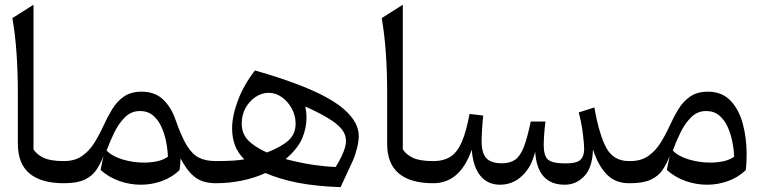

<svg xmlns="http://www.w3.org/2000/svg" viewBox="-20 -772 3229 809"><path d="M121.1 -752V-142.6Q135.7 -120.1 164.6 -106.7Q193.4 -93.3 249 -93.3H249.5V0H249Q153.8 0 104.5 -41Q55.2 -82 55.2 -166.5V-378.4Q55.2 -564.9 32.2 -695.8Z M577.1 -385.7Q632.3 -385.7 666.7 -353.3Q701.2 -320.8 719.7 -267.1Q744.1 -197.3 766.8 -159.7Q789.6 -122.1 818.1 -107.7Q846.7 -93.3 889.2 -93.3H889.6V0H889.2Q860.4 0 835.2 -7.8Q810.1 -15.6 787.1 -38.1Q764.2 -60.5 740.7 -104.5Q740.7 -82 736.3 -54.7Q702.6 -23.4 660.4 -8.5Q618.2 6.3 573.7 6.3Q527.8 6.3 483.6 -9Q439.5 -24.4 403.8 -55.7L416 -115.2Q403.8 -82.5 386.2 -56.4Q368.7 -30.3 336.9 -15.1Q305.2 0 249.5 0Q233.4 0 233.4 -32.7V-60.5Q233.4 -93.3 249.5 -93.3Q294.9 -93.3 325.4 -114.5Q356 -135.7 377.2 -169.7Q398.4 -203.6 415.5 -241.2Q433.1 -279.8 453.1 -312.5Q473.1 -345.2 502.7 -365.5Q532.2 -385.7 577.1 -385.7ZM569.8 -304.2Q532.7 -304.2 506.1 -277.6Q479.5 -251 460.9 -212.4Q442.4 -173.8 429.2 -137.7Q451.7 -113.8 496.1 -100.3Q540.5 -86.9 586.9 -86.9Q614.7 -86.9 641.4 -92.3Q668 -97.7 687.5 -111.8Q686.5 -142.1 679.9 -175.3Q673.3 -208.5 659.9 -238Q646.5 -267.6 624.3 -285.9Q602.1 -304.2 569.8 -304.2Z M1054.2 -475.1Q1113.8 -458.5 1163.3 -441.7Q1212.9 -424.8 1256.3 -407.7Q1378.4 -358.9 1435.1 -306.6Q1491.7 -254.4 1491.7 -198.7Q1491.7 -178.2 1484.4 -148.2Q1477.1 -118.2 1466.8 -95.2L1415 16.6Q1310.5 12.7 1236.1 -1.7Q1161.6 -16.1 1098.1 -43Q1053.2 -22 999 -11Q944.8 0 889.6 0Q873.5 0 873.5 -32.7V-60.5Q873.5 -93.3 889.6 -93.3Q971.2 -93.3 1009.3 -100.6Q981.9 -127.9 970 -159.9Q958 -191.9 958 -231.4Q958 -283.7 982.7 -349.4Q1007.3 -415 1054.2 -475.1ZM1104.5 -129.4Q1167 -153.8 1196.3 -180.9Q1225.6 -208 1225.6 -250.5Q1225.6 -284.7 1209.5 -314.5Q1193.4 -344.2 1167.7 -362.5Q1142.1 -380.9 1112.3 -380.9Q1083 -380.9 1056.9 -363.5Q1030.8 -346.2 1014.6 -316.9Q998.5 -287.6 998.5 -251Q998.5 -209.5 1024.9 -181.6Q1051.3 -153.8 1104.5 -129.4ZM1183.6 -101.6Q1249 -85 1298.6 -77.6Q1348.1 -70.3 1394.5 -68.4Q1423.8 -116.2 1433.6 -150.4Q1443.4 -184.6 1429.9 -211.7Q1416.5 -238.8 1376.7 -265.1Q1336.9 -291.5 1266.6 -323.2Q1269 -311 1270.3 -299.6Q1271.5 -288.1 1271.5 -275.9Q1271.5 -233.4 1253.9 -190.4Q1236.3 -147.5 1183.6 -101.6Z M1677.2 -752V-142.6Q1691.9 -120.1 1720.7 -106.7Q1749.5 -93.3 1805.2 -93.3H1805.7V0H1805.2Q1710 0 1660.6 -41Q1611.3 -82 1611.3 -166.5V-378.4Q1611.3 -564.9 1588.4 -695.8Z M2359.4 6.3Q2243.7 6.3 2234.9 -133.3Q2219.7 -67.9 2179.7 -30.8Q2139.6 6.3 2087.4 6.3Q2035.2 6.3 2004.2 -31.2Q1973.1 -68.8 1967.8 -141.1Q1941.9 -68.4 1901.4 -34.2Q1860.8 0 1805.7 0Q1789.6 0 1789.6 -32.7V-60.5Q1789.6 -93.3 1805.7 -93.3Q1850.1 -93.3 1878.9 -112.3Q1907.7 -131.3 1926.3 -175Q1944.8 -218.8 1958.5 -292L2016.1 -285.2Q2013.2 -258.3 2011.2 -226.6Q2009.3 -194.8 2009.3 -177.7Q2009.3 -127.9 2028.8 -106Q2048.3 -84 2094.2 -84Q2128.9 -84 2150.4 -98.9Q2171.9 -113.8 2186.8 -151.9Q2201.7 -189.9 2216.3 -259.8H2278.3Q2275.9 -243.2 2273.4 -211.9Q2271 -180.7 2271 -160.6Q2271 -115.2 2289.3 -99.4Q2307.6 -83.5 2362.3 -83.5Q2410.2 -83.5 2425.8 -98.9Q2441.4 -114.3 2441.4 -144Q2441.4 -165 2436 -208.5Q2430.7 -252 2418.5 -298.3L2484.4 -319.3Q2504.9 -203.1 2535.2 -148.2Q2565.4 -93.3 2629.9 -93.3H2635.3V0H2629.9Q2572.8 0 2536.4 -37.4Q2500 -74.7 2478.5 -142.6Q2476.6 -66.9 2442.4 -30.3Q2408.2 6.3 2359.4 6.3Z M2962.9 -385.7Q3021.5 -385.7 3057.4 -348.6Q3093.3 -311.5 3109.6 -251.2Q3126 -190.9 3126 -121.1Q3126 -104 3125.2 -88.4Q3124.5 -72.8 3122.1 -54.7Q3088.4 -23.4 3046.1 -8.5Q3003.9 6.3 2959.5 6.3Q2913.6 6.3 2869.4 -9Q2825.2 -24.4 2789.6 -55.7L2801.8 -115.2Q2789.6 -82.5 2772 -56.4Q2754.4 -30.3 2722.7 -15.1Q2690.9 0 2635.3 0Q2619.1 0 2619.1 -32.7V-60.5Q2619.1 -93.3 2635.3 -93.3Q2680.7 -93.3 2711.2 -114.5Q2741.7 -135.7 2762.9 -169.7Q2784.2 -203.6 2801.3 -241.2Q2818.8 -279.8 2838.9 -312.5Q2858.9 -345.2 2888.4 -365.5Q2918 -385.7 2962.9 -385.7ZM2955.6 -304.2Q2918.5 -304.2 2891.8 -277.6Q2865.2 -251 2846.7 -212.4Q2828.1 -173.8 2814.9 -137.7Q2837.4 -113.8 2881.8 -100.3Q2926.3 -86.9 2972.7 -86.9Q3000.5 -86.9 3027.1 -92.3Q3053.7 -97.7 3073.2 -111.8Q3072.3 -142.1 3065.7 -175.3Q3059.1 -208.5 3045.7 -238Q3032.2 -267.6 3010 -285.9Q2987.8 -304.2 2955.6 -304.2Z"/></svg>

Font: Pinar DS4-Regular
Style: Regular
Weight: 400
Designer: Amin Abedi
Version: Version 2.000